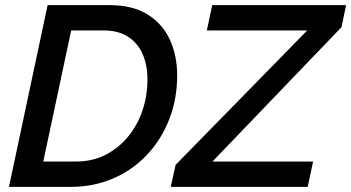

<svg xmlns="http://www.w3.org/2000/svg" viewBox="-20 -730 1372 750"><path d="M166 -710H407Q498 -710 556.5 -673.5Q615 -637 643.5 -575Q672 -513 672 -436Q672 -342 640.5 -262.5Q609 -183 553 -124Q497 -65 421 -32.5Q345 0 256 0H15ZM277 -99Q341 -99 392.5 -125.5Q444 -152 480.5 -196.5Q517 -241 536.5 -298.5Q556 -356 556 -419Q556 -476 537 -519Q518 -562 480 -586.5Q442 -611 386 -611H258L149 -99ZM666 -86 1180 -611H788L809 -710H1332L1314 -624L810 -99H1203L1182 0H647Z"/></svg>

Font: Raleway Thin SemiBold
Style: Italic
Weight: 600
Italic angle: -12°
Version: Version 4.026